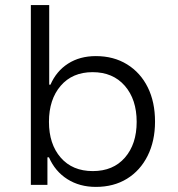

<svg xmlns="http://www.w3.org/2000/svg" viewBox="-20 -725 698 753"><path d="M356 8Q292 8 244 -22.5Q196 -53 172 -108H166V0H101V-705H173V-393H178Q201 -446 247 -475.5Q293 -505 356 -505Q426 -505 478.5 -472.5Q531 -440 559.5 -382.5Q588 -325 588 -248Q588 -172 559 -114Q530 -56 478 -24Q426 8 356 8ZM344 -54Q424 -54 470 -107Q516 -160 516 -247Q516 -335 469.5 -388.5Q423 -442 343 -442Q264 -442 218 -388.5Q172 -335 172 -247Q172 -160 218 -107Q264 -54 344 -54Z"/></svg>

Font: Nunito Sans 6pt Light
Style: Regular
Weight: 300
Version: Version 3.101;gftools[0.9.27]